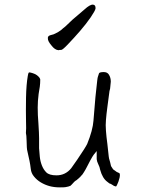

<svg xmlns="http://www.w3.org/2000/svg" viewBox="-20 -794 612 830"><path d="M400 -444 401 -450V-452Q401 -457 408 -477Q410 -482 427 -482.5Q444 -483 451 -471Q459 -458 459 -441Q457 -421 456 -411Q455 -405 453 -399V-398Q452 -391 451 -383Q450 -375 444 -330Q440 -300 438 -275Q436 -254 438 -229Q440 -202 444 -173Q449 -128 450 -118Q450 -112 456 -93Q458 -83 460 -76L469 -62L483 -52L484 -51Q489 -49 495 -46Q497 -46 498 -41Q499 -36 497 -26Q496 -23 492 -9Q488 1 487 3Q485 7 483 11L480 12Q473 11 464 4Q458 0 453 -1Q449 -4 444 -8Q423 -23 413 -60Q411 -68 410 -72Q406 -81 404 -86Q402 -91 400 -96Q399 -101 398 -106Q398 -111 398 -121V-141L385 -125Q381 -120 370 -100Q364 -88 357 -75Q350 -61 343 -50Q337 -39 328 -31L327 -29L323 -26L319 -22L314 -18L312 -16Q305 -12 301 -8L289 5Q287 6 285 9Q276 13 263 15Q258 16 239 16Q214 16 194 10.5Q174 5 156.5 -5.5Q139 -16 127 -31Q115 -45 113 -64Q111 -82 107.5 -99Q104 -116 100 -133Q96 -149 96 -157Q96 -171 95 -185Q94 -195 94 -205V-206Q93 -213 92 -219Q92 -228 93 -240Q93 -248 92.5 -269Q92 -290 92 -316.5Q92 -343 92.5 -371.5Q93 -400 95 -424Q97 -448 100 -465Q102 -477 104 -480H105Q105 -481 107 -481Q111 -481 122 -477.5Q133 -474 139.5 -469Q146 -464 150 -459Q154 -453 154 -450Q154 -434 152 -419Q149 -404 147 -388Q145 -373 144 -358Q143 -343 143 -329Q143 -296 146 -262Q149 -216 149 -196V-153Q149 -147 152 -117Q154 -97 161 -79Q168 -61 180 -49Q193 -36 224 -36Q244 -36 260 -44Q276 -52 288 -67Q299 -82 314 -104Q350 -157 357 -172Q381 -231 384 -272Q393 -390 400 -443ZM187 -632Q188 -640 202 -643Q212 -645 219 -649Q232 -655 244 -664Q248 -668 253 -672Q258 -676 263 -680Q273 -690 284 -700Q293 -709 304 -718Q326 -737 345 -753Q369 -775 382 -774Q394 -773 393 -757Q391 -747 372 -719Q352 -690 326 -660Q300 -630 276 -605Q251 -578 244 -578Q240 -578 238 -578Q236 -577 233 -577Q217 -578 202 -598Q186 -617 187 -628Z"/></svg>

Font: ToneOZ-Pinyin-Tsuipita-TC
Style: Regular
Weight: 400
Designer: ÂÆ£ÂøóÂáåJeffrey Xuan(jeffreyx@gmail.com, ToneOZ.com) ÈòøÂù§(cjkFonts)
Foundry: ToneOZ
Version: Version 0.24071